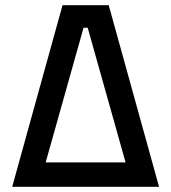

<svg xmlns="http://www.w3.org/2000/svg" viewBox="-20 -720 660 740"><path d="M27 0 221 -700H399L593 0ZM156 -94H464L318 -613H302Z"/></svg>

Font: Space Grotesk Medium
Style: Regular
Weight: 500
Designer: Florian Karsten
Foundry: Florian Karsten
Version: Version 2.000